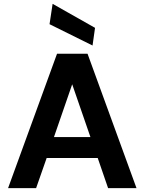

<svg xmlns="http://www.w3.org/2000/svg" viewBox="-20 -980 753 1000"><path d="M22 0 277 -700H436L691 0H543L489 -157H223L168 0ZM356 -541 261 -266H451ZM462 -743 238 -854 254 -960 475 -835Z"/></svg>

Font: DM Sans ExtraBold
Style: Regular
Weight: 800
Designer: Colophon Foundry, Jonny Pinhorn
Foundry: Colophon Foundry
Version: Version 4.004; ttfautohint (v1.8.4.7-5d5b)